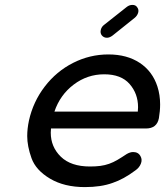

<svg xmlns="http://www.w3.org/2000/svg" viewBox="-20 -757 673 783"><path d="M529 -684 439 -612Q427 -603 416 -603Q403 -603 395 -613Q388 -622 391 -635Q394 -648 405 -656L496 -728Q507 -737 520 -737Q533 -737 539 -728Q547 -718 543.5 -705.5Q540 -693 529 -684ZM628 -275Q620 -233 575 -233H188Q187 -225 187 -216Q187 -158 228 -118Q269 -78 347 -78Q371 -78 389.5 -80.5Q408 -83 425 -89Q442 -95 459 -105Q476 -115 497 -129Q511 -137 523 -137Q544 -137 553 -120Q561 -106 554.5 -89.5Q548 -73 532 -62Q484 -26 439 -11Q392 6 326 6Q242 6 184 -28.5Q126 -63 108.5 -112Q91 -161 91 -202Q91 -232 98 -265Q115 -342 162.5 -404Q210 -466 278 -500.5Q346 -535 422 -535Q498 -535 550 -500.5Q602 -466 622 -404Q633 -370 633 -331Q633 -304 628 -275ZM405 -454Q336 -454 280.5 -412Q225 -370 202 -302H542Q543 -311 543 -320Q543 -375 508.5 -414.5Q474 -454 405 -454Z"/></svg>

Font: Sepalumica Med
Style: Italic
Weight: 500
Italic angle: -12°
Designer: Julieta Ulanovsky
Foundry: Julieta Ulanovsky
Version: Version 7.200